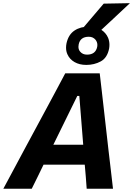

<svg xmlns="http://www.w3.org/2000/svg" viewBox="-52 -1166 822 1186"><path d="M-31.5 0Q-0.5 -58 34 -122Q68 -185.5 99 -243.5L230.5 -487.5Q264 -550.5 293 -604Q321.5 -657.5 351 -713H564Q570 -658 576.5 -605.5Q582.5 -552.5 590 -487L618 -240Q625 -182 632.2 -119.2Q639.5 -56.5 646 0H483.5Q481 -36 478 -74Q474.5 -111.5 471.5 -149H217Q199 -111.5 180.5 -73.8Q162 -36 144 0ZM425.5 -573.5 277.5 -272H462L438 -573.5ZM481 -765Q439 -765 408.5 -782.5Q378 -800 364.5 -830.5Q356 -849 356 -871.5Q356 -885 359 -899.5Q371 -952.5 408 -977.2Q445 -1002 500 -1002Q542.5 -1002 572.2 -983Q602 -964 615.5 -933Q624 -912.5 624 -889.5Q624 -878 622 -866Q610.5 -808.5 570.5 -786.8Q530.5 -765 481 -765ZM485.5 -828.5Q538.5 -828.5 548.5 -877Q549.5 -882.5 549.5 -888Q549.5 -906 538 -920.5Q522.5 -939 496.5 -939Q443.5 -939 434 -891.5Q432.5 -884 432.5 -877Q432.5 -859 443.5 -846.5Q459 -828.5 485.5 -828.5ZM427.5 -954Q468.5 -1002.5 508.2 -1049.2Q548 -1096 588.5 -1143.5L750.5 -1146.5Q698 -1097.5 647 -1049.5Q595.5 -1001.5 546.5 -956Z"/></svg>

Font: Heraclito
Style: Bold Italic
Weight: 700
Italic angle: -12°
Designer: Kostas Bartsokas (font) & Cristiano Sobral (main changes)
Foundry: Kostas Bartsokas (font) & Cristiano Sobral (main changes)
Version: Version 1.00;July 8, 2020;FontCreator 13.0.0.2655 64-bit